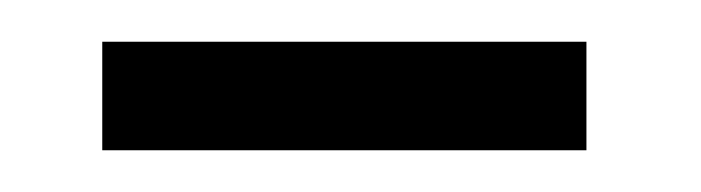

<svg xmlns="http://www.w3.org/2000/svg" viewBox="-20 -608 336 92"><path d="M29 -536V-588H261V-536Z"/></svg>

Font: Noto Sans Hebrew SemiCondensed Light
Style: Regular
Weight: 300
Width: 4
Designer: Monotype Design Team
Foundry: Monotype Imaging Inc.
Version: Version 2.003